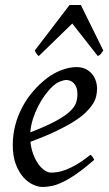

<svg xmlns="http://www.w3.org/2000/svg" viewBox="-20 -724 433 764"><path d="M190.9 -381.8Q174.8 -367.2 159.4 -346.2Q144 -325.2 131.6 -300.8Q119.1 -276.4 110.8 -249.8Q102.5 -223.1 100.6 -197.3Q164.6 -222.2 201.9 -242.4Q239.3 -262.7 258.3 -280.8Q277.3 -298.8 282.7 -315.4Q288.1 -332 288.1 -349.1Q288.1 -364.3 284.2 -375.2Q280.3 -386.2 273.9 -392.8Q267.6 -399.4 259.5 -402.6Q251.5 -405.8 243.2 -405.8Q235.4 -405.8 220.2 -400.1Q205.1 -394.5 190.9 -381.8ZM366.2 -371.1Q366.2 -357.4 363 -342.3Q359.9 -327.1 349.9 -311Q339.8 -294.9 322 -277.3Q304.2 -259.8 274.7 -241Q245.1 -222.2 202.6 -201.9Q160.2 -181.6 101.1 -159.7Q104 -132.3 112.5 -109.9Q121.1 -87.4 132.6 -71.3Q144 -55.2 157.5 -46.1Q170.9 -37.1 184.1 -37.1Q194.3 -37.1 209 -39.3Q223.6 -41.5 242.9 -48.8Q262.2 -56.2 286.4 -70.3Q310.5 -84.5 339.8 -107.9Q345.2 -105 349.4 -98.4Q353.5 -91.8 355 -87.9Q314.9 -53.2 284.2 -32Q253.4 -10.7 229.2 0.7Q205.1 12.2 185.8 16.1Q166.5 20 148.9 20Q132.8 20 112.3 11Q91.8 2 73.7 -17.8Q55.7 -37.6 43.2 -69.6Q30.8 -101.6 30.8 -147.9Q30.8 -186 40 -222.9Q49.3 -259.8 66.7 -293.7Q84 -327.6 109.4 -357.9Q134.8 -388.2 167 -413.1Q178.2 -421.9 192.4 -429.9Q206.5 -438 221.9 -444.1Q237.3 -450.2 253.2 -453.6Q269 -457 284.2 -457Q305.2 -457 320.6 -449.5Q335.9 -441.9 346.2 -429.7Q356.4 -417.5 361.3 -402.1Q366.2 -386.7 366.2 -371.1ZM391.1 -522.9Q384.3 -513.2 380.6 -508.8Q377 -504.4 369.1 -501L267.6 -630.4L134.3 -501Q129.9 -503.9 126.5 -508.5Q123 -513.2 118.2 -522.9L256.8 -704.1H301.8Z"/></svg>

Font: Gentium Basic
Style: Italic
Weight: 400
Italic angle: -8°
Designer: J. Victor Gaultney and Annie Olsen
Foundry: SIL International
Version: Version 1.102; 2013; Maintenance release